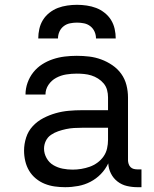

<svg xmlns="http://www.w3.org/2000/svg" viewBox="-20 -770 640 798"><path d="M251 8Q229 8 207.5 5Q186 2 166 -6Q146 -14 129 -28Q112 -42 101 -60.5Q90 -79 85 -100.5Q80 -122 80 -144Q80 -171 88.5 -198Q97 -225 116 -245.5Q135 -266 160 -279Q185 -292 211.5 -299.5Q238 -307 265.5 -309.5Q293 -312 321 -312H429V-365Q429 -381 425 -396Q421 -411 411 -423Q401 -435 387.5 -443.5Q374 -452 359.5 -456.5Q345 -461 329.5 -462.5Q314 -464 299 -464Q277 -464 255 -460.5Q233 -457 213.5 -446.5Q194 -436 181.5 -417.5Q169 -399 169 -377Q169 -377 169 -377Q169 -377 169 -377H86Q86 -377 86 -377Q86 -377 86 -377Q86 -402 94.5 -426Q103 -450 118.5 -469.5Q134 -489 155 -502.5Q176 -516 200 -524Q224 -532 249 -535Q274 -538 299 -538Q325 -538 350.5 -535Q376 -532 400.5 -523Q425 -514 447 -499Q469 -484 484 -463Q499 -442 505.5 -416.5Q512 -391 512 -365V-104Q512 -97 514.5 -89Q517 -81 522.5 -75.5Q528 -70 535.5 -68Q543 -66 551 -66H568V8H551Q529 8 507.5 3Q486 -2 468.5 -15.5Q451 -29 441 -49Q431 -69 430 -91Q418 -66 399 -46.5Q380 -27 356 -14.5Q332 -2 305 3Q278 8 251 8ZM282 -65Q300 -65 318 -68Q336 -71 353 -77Q370 -83 385 -94Q400 -105 410.5 -120Q421 -135 425 -153Q429 -171 429 -189V-239H321Q304 -239 287.5 -238Q271 -237 254.5 -233.5Q238 -230 222 -224.5Q206 -219 192 -209.5Q178 -200 170.5 -184.5Q163 -169 163 -152Q163 -132 173.5 -113Q184 -94 202 -83.5Q220 -73 240.5 -69Q261 -65 282 -65ZM139 -610Q139 -630 143.5 -650Q148 -670 158.5 -687Q169 -704 185.5 -717Q202 -730 220.5 -737Q239 -744 259.5 -747Q280 -750 300 -750Q320 -750 340.5 -747Q361 -744 379.5 -737Q398 -730 414.5 -717Q431 -704 441.5 -687Q452 -670 456.5 -650Q461 -630 461 -610H379Q379 -625 373 -638.5Q367 -652 355.5 -661Q344 -670 329.5 -673Q315 -676 300 -676Q285 -676 270.5 -673Q256 -670 244.5 -661Q233 -652 227 -638.5Q221 -625 221 -610Z"/></svg>

Font: Iosevka Mono
Style: Regular
Weight: 400
Designer: Belleve Invis
Foundry: Belleve Invis
Version: Version 11.1.1